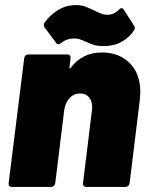

<svg xmlns="http://www.w3.org/2000/svg" viewBox="-20 -734 575 754"><path d="M531 -372Q531 -363 529 -341L489 -15Q488 -8 483.5 -4Q479 0 472 0H319Q312 0 308.5 -4Q305 -8 306 -15L341 -300Q342 -304 342 -312Q342 -337 329.5 -352Q317 -367 295 -367Q270 -367 253 -348.5Q236 -330 232 -300L197 -15Q196 -8 191.5 -4Q187 0 180 0H27Q20 0 16.5 -4Q13 -8 14 -15L75 -505Q76 -512 80 -516Q84 -520 91 -520H244Q251 -520 254.5 -516Q258 -512 257 -505L253 -471Q252 -466 254 -465Q256 -464 258 -468Q303 -528 380 -528Q447 -528 489 -486.5Q531 -445 531 -372ZM320 -569Q302 -577 292 -580Q282 -583 272 -583Q242 -583 220 -565Q213 -560 209 -560Q204 -560 201 -565L156 -625Q152 -630 152 -636Q152 -641 155 -645Q176 -675 208 -694.5Q240 -714 277 -714Q299 -714 313 -709Q327 -704 354 -691Q370 -683 379.5 -679.5Q389 -676 401 -676Q427 -676 446 -695Q453 -702 458 -702Q463 -702 466 -696L506 -634Q512 -625 508 -618Q492 -590 460.5 -571.5Q429 -553 386 -553Q365 -553 351 -557Q337 -561 320 -569Z"/></svg>

Font: Barlow Black
Style: Italic
Weight: 900
Italic angle: -7°
Designer: Jeremy Tribby
Foundry: Tribby Type
Version: Version 1.408